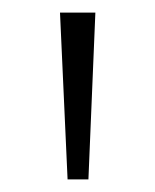

<svg xmlns="http://www.w3.org/2000/svg" viewBox="-20 -725 246 304"><path d="M87 -441 75 -705H131L120 -441Z"/></svg>

Font: Nunito Sans 7pt SemiCondensed ExtraLight
Style: Regular
Weight: 250
Width: 4
Designer: Vernon Adams
Foundry: Vernon Adams
Version: Version 3.101;gftools[0.9.27]